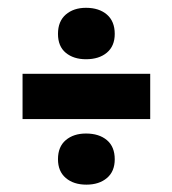

<svg xmlns="http://www.w3.org/2000/svg" viewBox="-20 -564 452 504"><path d="M39.2 -251.5V-370.3H374.3V-251.5ZM205.7 -408.5Q173.2 -408.5 152.7 -425.4Q132.2 -442.3 132.2 -475.1Q132.2 -508 152.7 -525.8Q173.2 -543.5 205.7 -543.5Q240 -543.5 260.6 -525.8Q281.2 -508 281.2 -475Q281.2 -443.1 260.6 -425.8Q240 -408.5 205.7 -408.5ZM206.7 -79.3Q173.2 -79.3 152.7 -96.8Q132.2 -114.2 132.2 -146.1Q132.2 -178.9 152.7 -196.2Q173.2 -213.5 205.7 -213.5Q240 -213.5 260.6 -196.2Q281.2 -178.8 281.2 -145.9Q281.2 -114 260.7 -96.7Q240.2 -79.3 206.7 -79.3Z"/></svg>

Font: Bricolage Grotesque 96pt ExtraBold SemiCondensed
Style: Regular
Weight: 800
Width: 4
Version: Version 1.001;gftools[0.9.33.dev8+g029e19f]